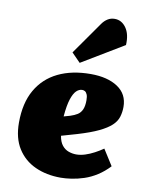

<svg xmlns="http://www.w3.org/2000/svg" viewBox="-92 -894 754 975"><g transform="rotate(10 285.0 -407.0)"><path d="M349 -531Q436 -531 488.5 -496Q541 -461 541 -395Q541 -368 533.5 -343.5Q526 -319 504 -298.5Q482 -278 441.5 -258.5Q401 -239 334 -219L254 -196Q259 -165 273 -147.5Q287 -130 306.5 -123Q326 -116 346 -116Q368 -116 391.5 -123.5Q415 -131 438.5 -143.5Q462 -156 482 -170L534 -88Q506 -58 474 -37.5Q442 -17 408.5 -6Q375 5 344 9.5Q313 14 289 14Q215 14 157 -12.5Q99 -39 65.5 -92Q32 -145 32 -225Q32 -326 71 -394Q110 -462 181 -496.5Q252 -531 349 -531ZM350 -396Q350 -415 345.5 -425.5Q341 -436 334.5 -440Q328 -444 320 -444Q304 -444 290 -430.5Q276 -417 265.5 -385Q255 -353 250 -295L282 -304Q304 -311 319 -320.5Q334 -330 342 -348Q350 -366 350 -396ZM356 -791Q368 -808 384 -818Q400 -828 420 -828Q456 -828 479 -795.5Q502 -763 499 -707L283 -577L238 -623Z"/></g></svg>

Font: Literata Black
Style: Italic
Weight: 900
Italic angle: -2°
Designer: Latin by Veronika Burian and Jose Scaglione. Greek by Irene Vlachou. Cyrillic by Vera Evstafieva
Foundry: TypeTogether
Version: Version 3.002